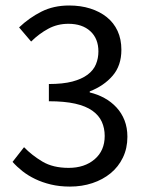

<svg xmlns="http://www.w3.org/2000/svg" viewBox="-20 -670 537 702"><path d="M67.9 -131.8Q96.7 -102.1 135.3 -79.1Q173.8 -56.2 231 -56.2Q289.1 -56.2 325.9 -87.6Q362.8 -119.1 362.8 -172.9Q362.8 -201.2 352.3 -224.6Q341.8 -248 317.9 -265.1Q293.9 -282.2 254.9 -291Q215.8 -299.8 158.7 -299.8V-362.8Q210 -362.8 244.4 -371.8Q278.8 -380.9 300.3 -397Q321.8 -413.1 330.8 -435.1Q339.8 -457 339.8 -481.9Q339.8 -528.8 310.3 -555.9Q280.8 -583 230 -583Q189.9 -583 156.5 -564.9Q123 -546.9 93.8 -518.1L49.8 -569.8Q86.9 -605 131.3 -627.4Q175.8 -649.9 232.9 -649.9Q274.9 -649.9 309.8 -638.9Q344.7 -627.9 370.4 -607.4Q396 -586.9 409.9 -556.9Q423.8 -526.9 423.8 -487.8Q423.8 -430.2 391.8 -393.1Q359.9 -356 308.1 -335.9V-332Q336.9 -325.2 361.8 -311.5Q386.7 -297.9 405.8 -277.3Q424.8 -256.8 435.3 -230Q445.8 -203.1 445.8 -169.9Q445.8 -127.9 429.4 -94Q413.1 -60.1 384.5 -36.6Q356 -13.2 317.9 -0.5Q279.8 12.2 235.8 12.2Q197.8 12.2 166.3 4.6Q134.8 -2.9 108.9 -15.4Q83 -27.8 62.5 -43.9Q42 -60.1 25.9 -78.1Z"/></svg>

Font: Pyidaungsu ZawDecode
Style: Regular
Weight: 400
Designer: Sun Tun
Foundry: Your Own Font Foundry
Version: Version 2.50